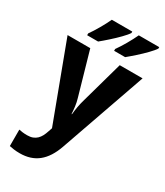

<svg xmlns="http://www.w3.org/2000/svg" viewBox="-243 -861 1024 1195"><g transform="rotate(30 269.5 -263.0)"><path d="M0 -545.9H163.1L251 -238.8Q258.8 -213.4 262.5 -184.6Q266.1 -155.8 267.1 -132.8H270Q271 -144 272.7 -157.7Q274.4 -171.4 276.9 -185.5Q279.3 -199.7 282.5 -213.6Q285.6 -227.5 289.1 -238.8L375 -545.9H539.1L323.2 69.8Q293 156.2 240.7 198.2Q188.5 240.2 109.9 240.2Q84.5 240.2 65.9 237.5Q47.4 234.9 34.2 231.9V113.8Q44.4 116.2 60.1 118.2Q75.7 120.1 92.8 120.1Q116.2 120.1 132.8 113.8Q149.4 107.4 161.4 95.9Q173.3 84.5 181.9 68.4Q190.4 52.2 196.8 32.2L206.1 4.9ZM106 -606V-619.1Q116.2 -633.3 127.9 -651.9Q139.6 -670.4 151.1 -690.2Q162.6 -710 172.9 -729.7Q183.1 -749.5 190.9 -766.1H337.9V-755.9Q332.5 -747.1 322.3 -735.1Q312 -723.1 298.8 -709.5Q285.6 -695.8 270.3 -681.4Q254.9 -667 239.7 -653.3Q224.6 -639.6 210.2 -627.4Q195.8 -615.2 184.6 -606ZM299.8 -606V-619.1Q310.1 -633.3 321.8 -651.9Q333.5 -670.4 345 -690.2Q356.4 -710 366.7 -729.7Q377 -749.5 384.8 -766.1H531.7V-755.9Q526.4 -747.1 516.1 -735.1Q505.9 -723.1 492.7 -709.5Q479.5 -695.8 464.4 -681.4Q449.2 -667 433.8 -653.3Q418.5 -639.6 404.3 -627.4Q390.1 -615.2 378.9 -606Z"/></g></svg>

Font: Droid Sans
Style: Bold
Weight: 700
Foundry: Ascender Corporation
Version: Version 1.00 build 112